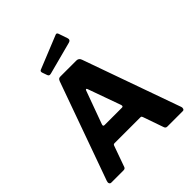

<svg xmlns="http://www.w3.org/2000/svg" viewBox="-256 -1123 1283 1283"><g transform="rotate(-45 385.5 -481.5)"><path d="M47.9 0Q38.9 0 34.8 -8.2Q30.6 -16.4 35.2 -29L283.8 -722.4Q287.9 -732.7 293.2 -737.4Q298.5 -742 309.8 -742H459.6Q482.5 -742 490.5 -719.9L736.8 -27.1Q740.2 -18.8 737 -9.4Q733.8 0 724.5 0H577.9Q563 0 558.5 -14.4L507.5 -160.5Q505.7 -165.2 503.4 -168.1Q501 -171 493.9 -171H250.3Q239.7 -171 236.7 -161.2L183.6 -12.7Q181.9 -7.3 177.3 -3.6Q172.7 0 163.4 0H47.9ZM453.4 -303.7Q466.9 -303.7 461.8 -320.8L378 -554.7Q375.4 -561.2 371.5 -561.2Q367.7 -561.2 365.1 -554.4L279.9 -320.9Q273.4 -303.7 288.5 -303.7ZM502.5 -952.6 524.6 -887.8Q531.2 -867.7 509.1 -861.6L277.8 -800.4Q267.4 -798 262.4 -800.4Q257.4 -802.8 254 -811.1L241.8 -846Q236.7 -861.2 248.4 -866L485.2 -962Q496.9 -966.9 502.5 -952.6Z"/></g></svg>

Font: Libre Franklin Thin
Style: Regular
Weight: 100
Designer: Pablo Impallari, Rodrigo Fuenzalida, Nhung Nguyen
Foundry: Impallari Type
Version: Version 3.000